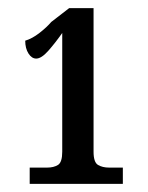

<svg xmlns="http://www.w3.org/2000/svg" viewBox="-20 -839 365 472"><path d="M53 -387V-427H96Q112 -427 122.5 -433.5Q133 -440 133 -466V-758Q117 -735 99.5 -715Q82 -695 69 -695Q58 -695 50 -707.5Q42 -720 42 -739Q59 -744 77 -758Q95 -772 106 -785L150 -819H210V-466Q210 -440 221 -433.5Q232 -427 248 -427H282V-387Z"/></svg>

Font: Noto Serif ExtraCondensed
Style: Bold
Weight: 700
Width: 2
Designer: Monotype Design Team
Foundry: Monotype Imaging Inc.
Version: Version 2.014; ttfautohint (v1.8.4.7-5d5b)